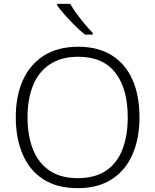

<svg xmlns="http://www.w3.org/2000/svg" viewBox="-20 -1061 808 998"><path d="M705 -451Q705 -342 669 -259Q633 -176 561.5 -129.5Q490 -83 384 -83Q276 -83 204.5 -129.5Q133 -176 97.5 -259.5Q62 -343 62 -452Q62 -561 98.5 -643Q135 -725 207.5 -771.5Q280 -818 387 -818Q490 -818 561 -773.5Q632 -729 668.5 -647Q705 -565 705 -451ZM123 -452Q123 -357 151 -285.5Q179 -214 237 -174.5Q295 -135 384 -135Q474 -135 531.5 -174Q589 -213 616.5 -284.5Q644 -356 644 -451Q644 -600 579.5 -683Q515 -766 387 -766Q298 -766 239 -726.5Q180 -687 151.5 -616.5Q123 -546 123 -452ZM345 -1041Q357 -1019 377.5 -991Q398 -963 420.5 -936Q443 -909 462 -890V-881H422Q397 -901 369 -928.5Q341 -956 316.5 -984Q292 -1012 277 -1033V-1041Z"/></svg>

Font: Noto Sans Kannada UI Light
Style: Regular
Weight: 300
Designer: Jelle Bosma - Monotype Design Team
Foundry: Monotype Imaging Inc.
Version: Version 2.005; ttfautohint (v1.8.4.7-5d5b)